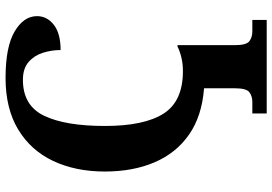

<svg xmlns="http://www.w3.org/2000/svg" viewBox="-168 -596 1003 708"><g transform="rotate(-90 334.0 -242.5)"><path d="M269 239V186H311Q333 186 347.5 175Q362 164 362 121V8Q259 0 191 -47.5Q123 -95 89 -174.5Q55 -254 55 -358Q55 -466 94 -548.5Q133 -631 210 -677.5Q287 -724 400 -724Q515 -724 571.5 -690.5Q628 -657 628 -608Q628 -571 596 -546Q564 -521 503 -521Q503 -554 493 -586Q483 -618 459 -639Q435 -660 393 -660Q298 -660 260.5 -581.5Q223 -503 223 -358Q223 -213 268.5 -141.5Q314 -70 425 -70Q452 -70 475 -75.5Q498 -81 516 -90H521V121Q521 164 535.5 175Q550 186 572 186H614V239Z"/></g></svg>

Font: NotoSerif-Bold
Style: Regular
Weight: 700
Designer: Monotype Design Team
Foundry: Monotype Imaging Inc.
Version: Version 2.007; ttfautohint (v1.8) -l 8 -r 50 -G 200 -x 14 -D